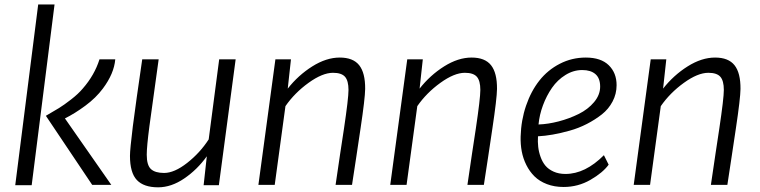

<svg xmlns="http://www.w3.org/2000/svg" viewBox="-20 -819 3360 849"><path d="M47.4 0 148.9 -799.3H221.2L120.1 0ZM387.7 -1.5 183.1 -306.6H183.6L183.1 -307.1Q217.8 -327.1 240.2 -340.8Q262.7 -354.5 294.4 -379.2Q326.2 -403.8 346.2 -427.7Q397.9 -486.8 419.9 -556.6H489.7Q484.4 -493.7 435.1 -427.7Q404.3 -386.2 357.4 -351.6Q310.5 -316.9 267.1 -295.4L472.2 -1.5Z M880.4 0 894.5 -127.9Q852.1 -68.8 794.7 -29.8Q737.3 9.3 679.2 9.3Q615.7 9.3 585.2 -22.9Q554.7 -55.2 554.7 -129.9Q554.7 -158.2 567.4 -260.7Q581.1 -367.2 608.9 -556.6H681.6Q641.1 -265.1 640.6 -260.3Q628.9 -170.9 628.9 -134.8Q628.9 -88.4 647.5 -71.3Q666 -54.2 705.6 -54.2Q751 -54.2 807.6 -98.6Q864.3 -143.1 902.8 -202.6L949.2 -556.6H1022L947.8 0Z M1122.6 -1.5 1197.8 -556.6H1266.6L1252.4 -427.2Q1298.8 -486.3 1360.8 -525.4Q1422.9 -564.5 1482.4 -564.5Q1541.5 -564.5 1568.4 -530.5Q1595.2 -496.6 1594.7 -425.8Q1594.2 -383.8 1574.2 -250.5Q1569.8 -219.2 1555.2 -123.3Q1540.5 -27.3 1536.6 -1.5H1463.9Q1468.8 -38.1 1484.1 -138.9Q1499.5 -239.7 1501 -250Q1521 -384.3 1521 -421.4Q1521 -461.9 1505.6 -479.5Q1490.2 -497.1 1452.6 -497.1Q1405.8 -497.1 1344.2 -452.6Q1282.7 -408.2 1242.2 -349.6L1194.8 -1.5Z M1705.6 -1.5 1780.8 -556.6H1849.6L1835.4 -427.2Q1881.8 -486.3 1943.8 -525.4Q2005.9 -564.5 2065.4 -564.5Q2124.5 -564.5 2151.4 -530.5Q2178.2 -496.6 2177.7 -425.8Q2177.2 -383.8 2157.2 -250.5Q2152.8 -219.2 2138.2 -123.3Q2123.5 -27.3 2119.6 -1.5H2046.9Q2051.8 -38.1 2067.1 -138.9Q2082.5 -239.7 2084 -250Q2104 -384.3 2104 -421.4Q2104 -461.9 2088.6 -479.5Q2073.2 -497.1 2035.6 -497.1Q1988.8 -497.1 1927.2 -452.6Q1865.7 -408.2 1825.2 -349.6L1777.8 -1.5Z M2282.2 -215.3Q2284.2 -287.6 2306.2 -351.8Q2328.1 -416 2365.2 -462.9Q2402.3 -509.8 2455.6 -537.1Q2508.8 -564.5 2570.3 -564.5Q2637.2 -564.5 2671.9 -530.5Q2706.5 -496.6 2706.5 -442.4Q2706.5 -403.8 2688.7 -370.1Q2670.9 -336.4 2641.1 -313Q2611.3 -289.6 2575.2 -271Q2539.1 -252.4 2499 -241.2Q2459 -230 2424.1 -223.9Q2389.2 -217.8 2358.9 -216.3Q2357.4 -191.9 2359.9 -169.7Q2362.3 -147.5 2370.4 -125Q2378.4 -102.5 2391.8 -86.4Q2405.3 -70.3 2428 -60.1Q2450.7 -49.8 2480.5 -49.8Q2567.9 -49.8 2650.4 -132.8L2671.4 -90.8Q2645.5 -55.2 2590.8 -23.7Q2536.1 7.8 2472.2 7.8Q2431.2 7.8 2398.2 -4.9Q2365.2 -17.6 2343.5 -39.1Q2321.8 -60.5 2307.4 -89.4Q2293 -118.2 2287.1 -149.7Q2281.2 -181.2 2282.2 -215.3ZM2361.3 -268.6Q2403.8 -270 2450.4 -282.2Q2497.1 -294.4 2538.6 -314.9Q2580.1 -335.4 2606.9 -367.4Q2633.8 -399.4 2633.8 -436Q2633.8 -473.1 2613 -491.2Q2592.3 -509.3 2554.7 -509.3Q2515.6 -509.3 2480.5 -487.5Q2445.3 -465.8 2420.9 -430.7Q2396.5 -395.5 2380.9 -353.3Q2365.2 -311 2361.3 -268.6Z M2782.2 -1.5 2857.4 -556.6H2926.3L2912.1 -427.2Q2958.5 -486.3 3020.5 -525.4Q3082.5 -564.5 3142.1 -564.5Q3201.2 -564.5 3228 -530.5Q3254.9 -496.6 3254.4 -425.8Q3253.9 -383.8 3233.9 -250.5Q3229.5 -219.2 3214.8 -123.3Q3200.2 -27.3 3196.3 -1.5H3123.5Q3128.4 -38.1 3143.8 -138.9Q3159.2 -239.7 3160.6 -250Q3180.7 -384.3 3180.7 -421.4Q3180.7 -461.9 3165.3 -479.5Q3149.9 -497.1 3112.3 -497.1Q3065.4 -497.1 3003.9 -452.6Q2942.4 -408.2 2901.9 -349.6L2854.5 -1.5Z"/></svg>

Font: HaufeMerriweatherSansLt
Style: Italic
Weight: 300
Designer: Eben Sorkin ( eben@eyebytes.com )
Foundry: Eben Sorkin
Version: Version 1.56